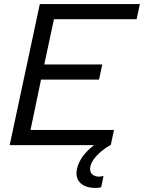

<svg xmlns="http://www.w3.org/2000/svg" viewBox="-20 -718 712 950"><path d="M28 0 177 -698H672L656 -623H247L199 -399H486L470 -324H183L131 -75H544L528 0ZM481 208Q474 210 467.5 211Q461 212 455 212Q405 212 380 189.5Q355 167 359 130Q362 101 379 72Q396 43 425 17Q454 -9 493 -29L526 0Q504 12 481 31Q458 50 442.5 72Q427 94 426 116Q425 136 438 146Q451 156 469 156Q476 156 481 155Q486 154 492 153Z"/></svg>

Font: Azeret Mono Thin Light
Style: Italic
Weight: 300
Italic angle: -12°
Version: Version 1.002